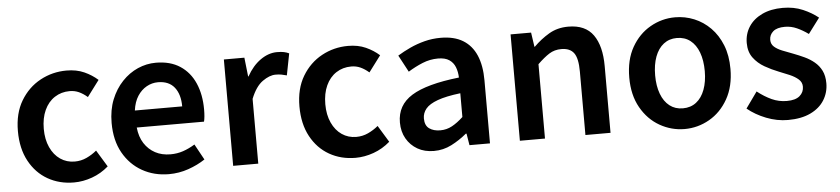

<svg xmlns="http://www.w3.org/2000/svg" viewBox="-39 -776 4366 998"><g transform="rotate(-5 2144.0 -277.5)"><path d="M314 14Q238 14 177.5 -20.5Q117 -55 81.5 -120.5Q46 -186 46 -277Q46 -370 85 -435Q124 -500 187.5 -534.5Q251 -569 325 -569Q377 -569 417 -551Q457 -533 487 -506L424 -422Q402 -441 380 -451Q358 -461 332 -461Q288 -461 253.5 -438.5Q219 -416 200 -374.5Q181 -333 181 -277Q181 -222 200 -180.5Q219 -139 252 -116.5Q285 -94 327 -94Q360 -94 389 -107.5Q418 -121 442 -141L495 -54Q456 -20 408.5 -3Q361 14 314 14Z M809 14Q732 14 670 -21Q608 -56 571.5 -121Q535 -186 535 -277Q535 -345 556.5 -398.5Q578 -452 614.5 -490.5Q651 -529 696.5 -549Q742 -569 791 -569Q866 -569 917 -535.5Q968 -502 994 -442.5Q1020 -383 1020 -305Q1020 -286 1018.5 -269.5Q1017 -253 1014 -242H663Q668 -193 690 -159Q712 -125 746.5 -106.5Q781 -88 826 -88Q861 -88 892 -98.5Q923 -109 954 -128L999 -46Q960 -20 911 -3Q862 14 809 14ZM661 -331H908Q908 -394 879 -430.5Q850 -467 793 -467Q762 -467 734 -451.5Q706 -436 686.5 -406Q667 -376 661 -331Z M1145 0V-555H1252L1263 -456H1265Q1295 -510 1337 -539.5Q1379 -569 1423 -569Q1445 -569 1459.5 -566Q1474 -563 1486 -557L1464 -444Q1449 -448 1436.5 -450.5Q1424 -453 1406 -453Q1374 -453 1337.5 -427Q1301 -401 1276 -338V0Z M1783 14Q1707 14 1646.5 -20.5Q1586 -55 1550.5 -120.5Q1515 -186 1515 -277Q1515 -370 1554 -435Q1593 -500 1656.5 -534.5Q1720 -569 1794 -569Q1846 -569 1886 -551Q1926 -533 1956 -506L1893 -422Q1871 -441 1849 -451Q1827 -461 1801 -461Q1757 -461 1722.5 -438.5Q1688 -416 1669 -374.5Q1650 -333 1650 -277Q1650 -222 1669 -180.5Q1688 -139 1721 -116.5Q1754 -94 1796 -94Q1829 -94 1858 -107.5Q1887 -121 1911 -141L1964 -54Q1925 -20 1877.5 -3Q1830 14 1783 14Z M2192 14Q2143 14 2106.5 -7Q2070 -28 2049 -64.5Q2028 -101 2028 -149Q2028 -239 2106 -287.5Q2184 -336 2354 -355Q2353 -385 2343.5 -409.5Q2334 -434 2312.5 -448.5Q2291 -463 2254 -463Q2212 -463 2173 -447Q2134 -431 2097 -408L2050 -496Q2081 -515 2116.5 -531.5Q2152 -548 2192.5 -558.5Q2233 -569 2277 -569Q2347 -569 2393 -541Q2439 -513 2462 -459.5Q2485 -406 2485 -329V0H2378L2368 -61H2364Q2327 -30 2284 -8Q2241 14 2192 14ZM2234 -90Q2267 -90 2295.5 -105.5Q2324 -121 2354 -149V-273Q2279 -264 2235 -248Q2191 -232 2172.5 -209.5Q2154 -187 2154 -159Q2154 -122 2176.5 -106Q2199 -90 2234 -90Z M2641 0V-555H2748L2759 -480H2761Q2798 -517 2842 -543Q2886 -569 2943 -569Q3032 -569 3073 -511Q3114 -453 3114 -348V0H2983V-331Q2983 -400 2962.5 -428Q2942 -456 2897 -456Q2861 -456 2833.5 -438.5Q2806 -421 2772 -388V0Z M3500 14Q3431 14 3370.5 -20.5Q3310 -55 3273 -120.5Q3236 -186 3236 -277Q3236 -370 3273 -435Q3310 -500 3370.5 -534.5Q3431 -569 3500 -569Q3552 -569 3599.5 -549.5Q3647 -530 3684 -492.5Q3721 -455 3742.5 -401Q3764 -347 3764 -277Q3764 -186 3727 -120.5Q3690 -55 3629.5 -20.5Q3569 14 3500 14ZM3500 -94Q3541 -94 3570 -116.5Q3599 -139 3614.5 -180.5Q3630 -222 3630 -277Q3630 -333 3614.5 -374.5Q3599 -416 3570 -438.5Q3541 -461 3500 -461Q3460 -461 3431 -438.5Q3402 -416 3386.5 -374.5Q3371 -333 3371 -277Q3371 -222 3386.5 -180.5Q3402 -139 3431 -116.5Q3460 -94 3500 -94Z M4039 14Q3982 14 3926 -8Q3870 -30 3829 -64L3889 -148Q3926 -119 3963 -102Q4000 -85 4042 -85Q4087 -85 4109 -104Q4131 -123 4131 -152Q4131 -175 4113.5 -190.5Q4096 -206 4068.5 -218Q4041 -230 4012 -241Q3976 -255 3941 -275Q3906 -295 3883 -326Q3860 -357 3860 -403Q3860 -451 3884.5 -488.5Q3909 -526 3954.5 -547.5Q4000 -569 4062 -569Q4120 -569 4166.5 -549Q4213 -529 4246 -502L4186 -422Q4157 -443 4127 -456.5Q4097 -470 4065 -470Q4023 -470 4003 -452.5Q3983 -435 3983 -409Q3983 -387 3998.5 -373Q4014 -359 4040 -348.5Q4066 -338 4096 -327Q4125 -316 4153 -303Q4181 -290 4204 -271Q4227 -252 4240.5 -225Q4254 -198 4254 -159Q4254 -111 4229.5 -71.5Q4205 -32 4157 -9Q4109 14 4039 14Z"/></g></svg>

Font: Noto Sans JP Thin SemiBold
Style: Regular
Weight: 600
Version: Version 2.004-H2;hotconv 1.0.118;makeotfexe 2.5.65603